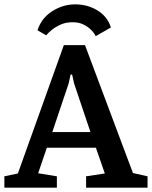

<svg xmlns="http://www.w3.org/2000/svg" viewBox="-29 -861 697 881"><path d="M316 -841Q373 -841 418.5 -813Q464 -785 480 -735L410 -695Q404 -709 389.5 -723.5Q375 -738 354 -748.5Q333 -759 304 -759Q274 -759 250 -748.5Q226 -738 209 -724Q192 -710 183 -699L143 -722Q161 -778 210.5 -809.5Q260 -841 316 -841ZM-9 0V-52L53 -65L264 -654H361L581 -67L648 -52V0H366V-52L452 -65L411 -183H186L146 -66L232 -52V0ZM211 -255H386L311 -478L302 -519H295L286 -478Z"/></svg>

Font: Faustina SemiBold
Style: Regular
Weight: 600
Designer: Alfonso Garcia
Foundry: http://www.omnibus-type.com
Version: Version 1.200